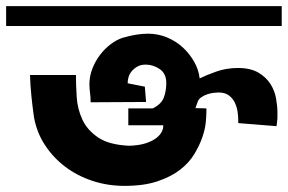

<svg xmlns="http://www.w3.org/2000/svg" viewBox="-46 -577 940 627"><path d="M599 -243 593 -226Q593 -225 592 -224L628 -223V-211Q628 -200 626 -178Q624 -156 615 -129.5Q606 -103 589 -74.5Q572 -46 542.5 -23Q513 0 468.5 15Q424 30 361 30Q305 30 255.5 13.5Q206 -3 167 -32.5Q128 -62 101 -103Q74 -144 65 -194Q60 -229 56.5 -263.5Q53 -298 52 -332H202Q202 -299 204.5 -260Q207 -221 223 -186.5Q239 -152 274.5 -128Q310 -104 376 -101Q408 -102 429.5 -109Q451 -116 463.5 -125.5Q476 -135 481.5 -145.5Q487 -156 487 -164V-168H373V-223H453Q481 -237 489 -258.5Q497 -280 497 -306Q497 -337 475.5 -351.5Q454 -366 430 -366Q413 -366 401.5 -359Q390 -352 383 -343Q376 -334 373.5 -324Q371 -314 371 -308V-305L427 -294L431 -244L250 -243Q250 -260 248 -274Q246 -288 246 -302Q246 -328 255.5 -352.5Q265 -377 280.5 -397.5Q296 -418 316 -433Q336 -448 356 -454Q401 -467 437 -467Q470 -467 499 -455Q528 -443 550.5 -422.5Q573 -402 588 -375.5Q603 -349 606 -321Q626 -331 659.5 -343Q693 -355 731 -355Q772 -355 797.5 -340Q823 -325 837 -303Q851 -281 855.5 -255.5Q860 -230 860 -210Q860 -202 860 -194.5Q860 -187 859 -182V-181Q858 -176 858 -172.5Q858 -169 857 -167V-165L732 -175V-186Q732 -196 730 -211Q728 -226 721.5 -240.5Q715 -255 702 -265Q689 -275 668 -275Q663 -275 653 -274Q643 -273 632 -269.5Q621 -266 611.5 -259.5Q602 -253 599 -243ZM874 -557V-492H-26V-557Z"/></svg>

Font: Shorif Bongobondhu ANSI V1
Style: Regular
Weight: 400
Designer: Shorif Uddin Shishir, Shorif art & Design, e-mail : shorifart@gmail.com, facebook : Shorif2001
Foundry: Lipighor Font Foundry
Version: Designed by Shorif Uddin Shishir | Developed by Niladri Shek